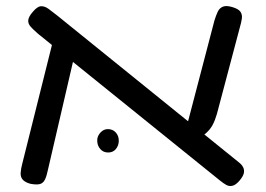

<svg xmlns="http://www.w3.org/2000/svg" viewBox="-20 -596 875 632"><path d="M768 -1Q756 13 745 15.5Q734 18 724.5 12.5Q715 7 705 -1L105 -485Q90 -498 81 -508Q72 -518 73 -529.5Q74 -541 88 -557Q103 -575 115 -575.5Q127 -576 139.5 -567Q152 -558 167 -546L767 -61Q776 -54 780.5 -45Q785 -36 782.5 -25.5Q780 -15 768 -1ZM80 9Q62 4 54.5 -5Q47 -14 48 -27.5Q49 -41 53 -56L155 -464L228 -426L138 -38Q134 -18 128.5 -6Q123 6 112.5 9.5Q102 13 80 9ZM626 -133 591 -166 686 -529Q691 -545 696.5 -557Q702 -569 713.5 -574Q725 -579 747 -572Q766 -566 772 -556.5Q778 -547 776 -534Q774 -521 769 -504L694 -221Q688 -200 680 -185Q672 -170 659 -158.5Q646 -147 626 -133ZM336 -94Q320 -94 310 -105.5Q300 -117 300 -134Q300 -148 310.5 -159.5Q321 -171 335 -171Q351 -171 361 -160Q371 -149 371 -133Q371 -117 361.5 -105.5Q352 -94 336 -94Z"/></svg>

Font: Fredoka Expanded
Style: Regular
Weight: 400
Width: 7
Designer: Ben Nathan
Foundry: Milena B. Brandão, Ben Nathan
Version: Version 2.001